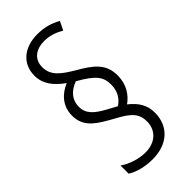

<svg xmlns="http://www.w3.org/2000/svg" viewBox="-232 -806 815 815"><g transform="rotate(-45 175.0 -399.0)"><path d="M44 -412C44 -353 77 -323 139 -288C209 -249 252 -230 252 -169C252 -117 215 -80 154 -80C113 -80 68 -96 40 -116V-67C68 -49 110 -38 155 -38C246 -38 302 -91 302 -171C302 -217 282 -249 243 -280C277 -304 302 -342 302 -395C302 -465 260 -497 190 -537C135 -570 100 -596 100 -646C100 -693 134 -719 185 -719C218 -719 247 -708 273 -693L292 -732C260 -750 226 -760 184 -760C103 -760 51 -714 51 -644C51 -593 81 -557 126 -525C80 -506 44 -468 44 -412ZM91 -417C91 -463 122 -490 159 -503C234 -460 255 -435 255 -387C255 -344 234 -317 210 -302L164 -327C119 -352 91 -375 91 -417Z"/></g></svg>

Font: Noto Sans Devanagari ExtraCondensed Light
Style: Regular
Weight: 300
Width: 2
Designer: Jelle Bosma - Monotype Design Team
Foundry: Monotype Imaging Inc.
Version: Version 2.004